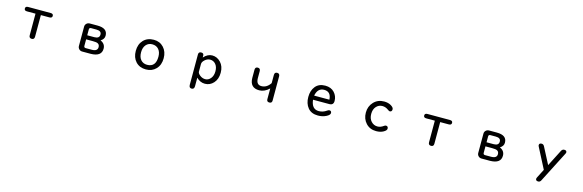

<svg xmlns="http://www.w3.org/2000/svg" viewBox="64 -1808 9873 3251"><g transform="rotate(15 5000.0 -182.5)"><path d="M545.9 -407.2V-28.3Q545.9 21.5 500 21.5Q452.1 21.5 452.1 -28.3V-407.2H301.8Q254.9 -407.2 254.9 -445.8Q254.9 -484.4 301.8 -484.4H696.3Q744.1 -484.4 744.1 -445.8Q744.1 -407.2 696.3 -407.2H545.9Z M1632.8 -255.9Q1719.7 -217.8 1719.7 -131.8Q1719.7 4.9 1530.3 7.8H1380.9Q1348.6 7.8 1326.2 -14.6Q1303.7 -37.1 1303.7 -69.3V-408.2Q1303.7 -440.4 1326.7 -462.4Q1349.6 -484.4 1380.9 -484.4H1518.6Q1695.3 -484.4 1695.3 -353.5Q1695.3 -292 1632.8 -255.9ZM1392.6 -209V-92.8Q1393.6 -64.5 1422.9 -63.5H1531.2Q1630.9 -63.5 1630.9 -135.7Q1630.9 -179.7 1597.7 -196.3Q1575.2 -209 1510.7 -209H1392.6ZM1392.6 -280.3H1518.6Q1606.4 -280.3 1606.4 -349.6Q1606.4 -414.1 1518.6 -414.1H1422.9Q1393.6 -413.1 1392.6 -384.8V-280.3Z M2503.9 -499Q2610.4 -499 2677.2 -426.3Q2744.1 -353.5 2744.1 -239.3Q2744.1 -121.1 2675.8 -49.8Q2607.4 21.5 2500 21.5Q2388.7 21.5 2321.8 -50.3Q2254.9 -122.1 2254.9 -239.3Q2254.9 -355.5 2322.8 -427.2Q2390.6 -499 2503.9 -499ZM2497.1 -418Q2430.7 -418 2389.2 -370.1Q2347.7 -322.3 2347.7 -239.3Q2347.7 -153.3 2389.6 -106.4Q2431.6 -59.6 2500 -59.6Q2651.4 -59.6 2651.4 -241.2Q2651.4 -323.2 2609.9 -370.6Q2568.4 -418 2497.1 -418Z M3378.9 -422.9Q3448.2 -499 3527.3 -499Q3613.3 -499 3676.8 -431.6Q3740.2 -364.3 3740.2 -252Q3740.2 -139.6 3678.2 -71.3Q3616.2 -2.9 3527.3 -2.9Q3443.4 -2.9 3378.9 -69.3V80.1Q3378.9 134.8 3333 134.8Q3287.1 134.8 3287.1 80.1V-452.1Q3287.1 -499 3334 -499Q3378.9 -499 3378.9 -456.1V-422.9ZM3378.9 -175.8Q3378.9 -144.5 3421.4 -111.8Q3463.9 -79.1 3513.7 -79.1Q3568.4 -79.1 3607.9 -127Q3647.5 -174.8 3647.5 -252.4Q3647.5 -330.1 3608.9 -375.5Q3570.3 -420.9 3512.7 -420.9Q3463.9 -420.9 3421.9 -384.3Q3379.9 -347.7 3378.9 -310.5V-175.8Z M4619.1 -212.9Q4537.1 -133.8 4445.3 -133.8Q4282.2 -133.8 4279.3 -304.7V-449.2Q4279.3 -499 4325.2 -499Q4371.1 -499 4371.1 -449.2V-324.2Q4373 -211.9 4462.9 -211.9Q4556.6 -211.9 4619.1 -305.7V-449.2Q4619.1 -499 4665 -499Q4710.9 -499 4710.9 -449.2V-23.4Q4710.9 21.5 4664.1 21.5Q4619.1 21.5 4619.1 -23.4V-212.9Z M5368.2 -215.8Q5385.7 -54.7 5510.7 -54.7Q5584 -54.7 5646.5 -99.6Q5668.9 -115.2 5681.6 -115.2Q5720.7 -115.2 5720.7 -76.2Q5720.7 -41 5657.2 -9.8Q5593.8 21.5 5515.6 21.5Q5399.4 21.5 5338.9 -52.2Q5278.3 -126 5278.3 -241.2Q5278.3 -353.5 5337.4 -426.8Q5396.5 -500 5508.8 -500Q5610.4 -500 5668.5 -437.5Q5726.6 -375 5726.6 -289.1Q5726.6 -215.8 5653.3 -215.8H5368.2ZM5368.2 -288.1H5635.7Q5628.9 -426.8 5507.8 -426.8Q5395.5 -426.8 5368.2 -288.1Z M6541 -499Q6612.3 -499 6662.1 -469.2Q6711.9 -439.5 6711.9 -407.2Q6711.9 -362.3 6671.9 -362.3Q6661.1 -362.3 6637.7 -379.9Q6587.9 -417 6532.2 -417Q6468.8 -417 6425.3 -369.1Q6381.8 -321.3 6381.8 -239.3Q6381.8 -158.2 6427.2 -109.4Q6472.7 -60.5 6537.1 -60.5Q6591.8 -60.5 6644.5 -99.6Q6662.1 -112.3 6673.8 -112.3Q6714.8 -112.3 6714.8 -68.4Q6714.8 -37.1 6662.6 -7.8Q6610.4 21.5 6536.1 21.5Q6425.8 21.5 6356.9 -52.7Q6288.1 -127 6288.1 -237.8Q6288.1 -348.6 6359.4 -423.8Q6430.7 -499 6541 -499Z M7545.9 -407.2V-28.3Q7545.9 21.5 7500 21.5Q7452.1 21.5 7452.1 -28.3V-407.2H7301.8Q7254.9 -407.2 7254.9 -445.8Q7254.9 -484.4 7301.8 -484.4H7696.3Q7744.1 -484.4 7744.1 -445.8Q7744.1 -407.2 7696.3 -407.2H7545.9Z M8632.8 -255.9Q8719.7 -217.8 8719.7 -131.8Q8719.7 4.9 8530.3 7.8H8380.9Q8348.6 7.8 8326.2 -14.6Q8303.7 -37.1 8303.7 -69.3V-408.2Q8303.7 -440.4 8326.7 -462.4Q8349.6 -484.4 8380.9 -484.4H8518.6Q8695.3 -484.4 8695.3 -353.5Q8695.3 -292 8632.8 -255.9ZM8392.6 -209V-92.8Q8393.6 -64.5 8422.9 -63.5H8531.2Q8630.9 -63.5 8630.9 -135.7Q8630.9 -179.7 8597.7 -196.3Q8575.2 -209 8510.7 -209H8392.6ZM8392.6 -280.3H8518.6Q8606.4 -280.3 8606.4 -349.6Q8606.4 -414.1 8518.6 -414.1H8422.9Q8393.6 -413.1 8392.6 -384.8V-280.3Z M9450.2 -80.1 9266.6 -435.5Q9257.8 -451.2 9257.8 -462.9Q9257.8 -499 9301.8 -499Q9333 -499 9349.6 -465.8L9500 -176.8L9646.5 -463.9Q9664.1 -499 9697.3 -499Q9741.2 -499 9741.2 -463.9Q9741.2 -453.1 9731.4 -435.5L9457 100.6Q9440.4 134.8 9408.2 134.8Q9364.3 134.8 9364.3 99.6Q9364.3 88.9 9373 71.3L9450.2 -80.1Z"/></g></svg>

Font: jf-openhuninn-1.0
Style: Regular
Weight: 400
Designer: [Kosugi Maru]
      Designed by Motoya company      

      [Varela Round]
      Joe Prince(Latin component); Avraham Co
Foundry: justfont CO.,LTD.
Version: 1.0